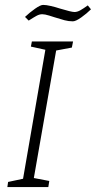

<svg xmlns="http://www.w3.org/2000/svg" viewBox="-20 -763 391 783"><path d="M209 -557 118 -37 181 -25 177 0H10L13 -21L74 -34L165 -560L106 -573L110 -594H278L273 -569ZM201 -693Q198 -694 180.5 -699.5Q163 -705 152 -705Q141 -705 129 -698.5Q117 -692 97 -679L82 -694Q101 -712 123 -727.5Q145 -743 156 -743Q168 -743 187.5 -738.5Q207 -734 225 -728Q271 -714 284 -714Q295 -714 307.5 -721Q320 -728 338 -741L351 -725Q334 -708 311.5 -692Q289 -676 277 -676Q260 -676 243 -680.5Q226 -685 201 -693Z"/></svg>

Font: Grenze ExtraLight
Style: Italic
Weight: 275
Italic angle: -10°
Designer: Renata Polastri
Foundry: Omnibus-Type
Version: Version 1.002; ttfautohint (v1.8)